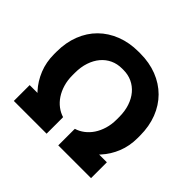

<svg xmlns="http://www.w3.org/2000/svg" viewBox="-166 -914 1114 1114"><g transform="rotate(45 390.5 -357.0)"><path d="M209.2 -345.6Q209.2 -304.4 219.7 -269.6Q230.2 -234.8 248.1 -207.9Q266 -181 290.3 -162.5Q314.6 -144 342.8 -135.4L334 -26.6Q274.4 -37.2 222.1 -65.9Q169.8 -94.6 131 -137.3Q92.2 -180 69.7 -235.8Q47.2 -291.6 47.2 -357V-377Q47.2 -452.6 71.5 -514.9Q95.8 -577.2 140.3 -621.3Q184.8 -665.4 246.8 -689.6Q308.8 -713.8 384.2 -713.8H397.2Q472.6 -713.8 534.6 -689.6Q596.6 -665.4 641.1 -620.9Q685.6 -576.4 709.9 -513.9Q734.2 -451.4 734.2 -375V-355Q734.2 -290.4 712 -235.2Q689.8 -180 651 -137.5Q612.2 -95 559.9 -66.3Q507.6 -37.6 447.4 -27L438.6 -135.8Q466.8 -144.4 491.1 -162.9Q515.4 -181.4 533.3 -208.3Q551.2 -235.2 561.7 -270Q572.2 -304.8 572.2 -346V-366Q572.2 -414.2 559.1 -453.1Q546 -492 522.7 -519.5Q499.4 -547 467.3 -562Q435.2 -577 396.2 -577H385.2Q346.2 -577 314.1 -562Q282 -547 258.7 -519.3Q235.4 -491.6 222.3 -452.7Q209.2 -413.8 209.2 -365.6ZM438.6 0V-130H707.4V0ZM342.8 0H74V-130H342.8Z"/></g></svg>

Font: Fixel Variable
Style: Regular
Weight: 100
Width: 3
Designer: AlfaBravo + MacPaw
Foundry: Kyrylo Tkachov, Marchela Mozhyna, Serhii Makarenko, Maria Weinstein, Zakhar Kryvoshyya
Version: Version 1.211